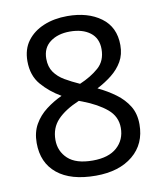

<svg xmlns="http://www.w3.org/2000/svg" viewBox="-83 -791 737 869"><g transform="rotate(-10 286.0 -357.0)"><path d="M285 -724Q379 -724 439 -680Q499 -636 499 -553Q499 -510 480.5 -478Q462 -446 431 -421.5Q400 -397 363 -378Q407 -357 443 -330.5Q479 -304 500.5 -269Q522 -234 522 -185Q522 -95 458.5 -42.5Q395 10 288 10Q173 10 111 -40.5Q49 -91 49 -182Q49 -231 69.5 -267Q90 -303 124 -329Q158 -355 197 -373Q145 -403 108.5 -445.5Q72 -488 72 -554Q72 -609 100 -646.5Q128 -684 176 -704Q224 -724 285 -724ZM284 -653Q229 -653 193.5 -626.5Q158 -600 158 -550Q158 -513 175.5 -488Q193 -463 223 -445.5Q253 -428 289 -412Q341 -434 376.5 -465Q412 -496 412 -550Q412 -600 377 -626.5Q342 -653 284 -653ZM135 -181Q135 -129 172 -94.5Q209 -60 286 -60Q359 -60 397.5 -94.5Q436 -129 436 -184Q436 -236 395 -270.5Q354 -305 286 -331L270 -337Q204 -309 169.5 -272.5Q135 -236 135 -181Z"/></g></svg>

Font: Noto Sans Tifinagh Azawagh
Style: Regular
Weight: 400
Designer: JamraPatel
Foundry: JamraPatel LLC
Version: Version 2.006; ttfautohint (v1.8.4.7-5d5b)